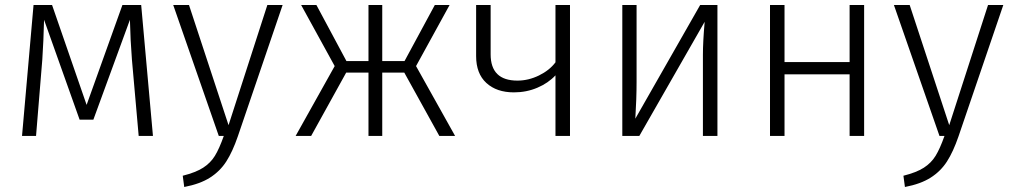

<svg xmlns="http://www.w3.org/2000/svg" viewBox="-20 -543 4044 767"><path d="M591 0H534L507 -305Q501 -379 499 -464L353 -65H298L156 -464Q154 -379 149 -305L124 0H68L114 -523H188L326 -124L469 -523H544Z M930 2Q909 63 884 102Q859 141 819 166.5Q779 192 716 204L710 159Q762 146 791.5 127Q821 108 838.5 79.5Q856 51 874 0H854L672 -523H735L893 -43L1048 -523H1109Z M1642 -279 1798 0H1735L1595 -253H1507V0H1452V-253H1363L1223 0H1161L1317 -279L1183 -523H1244L1364 -299H1452V-523H1507V-299H1596L1717 -523H1776Z M2257 -523V0H2199V-242Q2170 -211 2126.5 -192.5Q2083 -174 2033 -174Q1964 -174 1923 -211.5Q1882 -249 1882 -319V-523H1940V-326Q1940 -221 2047 -221Q2091 -221 2133 -241.5Q2175 -262 2199 -294V-523Z M2846 0H2788V-324Q2788 -376 2795 -456L2534 0H2466V-523H2523V-216Q2523 -149 2518 -69L2777 -523H2846Z M3374 -246H3114V0H3056V-523H3114V-295H3374V-523H3432V0H3374Z M3809 2Q3788 63 3763 102Q3738 141 3698 166.5Q3658 192 3595 204L3589 159Q3641 146 3670.5 127Q3700 108 3717.5 79.5Q3735 51 3753 0H3733L3551 -523H3614L3772 -43L3927 -523H3988Z"/></svg>

Font: Fira Sans Light
Style: Regular
Weight: 300
Designer: bBox Type GmbH & Carrois Corporate GbR & Edenspiekermann AG
Foundry: bBox Type GmbH & Carrois Corporate GbR & Edenspiekermann AG
Version: Version 4.301